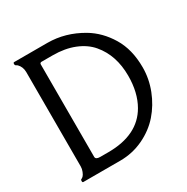

<svg xmlns="http://www.w3.org/2000/svg" viewBox="-179 -955 1082 1109"><g transform="rotate(-30 362.0 -400.0)"><path d="M308.1 0H62.5Q56.2 0 56.2 -8.5Q56.2 -17.1 58.3 -18.8Q60.5 -20.5 64.5 -22.2Q68.4 -23.9 74.5 -30Q80.6 -36.1 87.4 -52.5Q94.2 -68.8 94.2 -85.4V-714.4Q94.2 -750 70.8 -773.4Q68.8 -775.4 62.5 -778.3Q56.2 -781.2 56.2 -790.5Q56.2 -799.8 62.5 -799.8H283.7Q402.8 -799.8 511.7 -735.4Q588.9 -689.5 639.6 -605.7Q690.4 -522 690.4 -402.3Q690.4 -326.2 662.1 -253.7Q633.8 -181.2 584.7 -125Q535.6 -68.8 463.1 -34.4Q390.6 0 308.1 0ZM189 -94.7Q189 -76.7 218.8 -76.7H273.4Q471.7 -77.1 548.8 -211.9Q593.8 -290.5 593.8 -402.3Q593.8 -538.6 518.6 -627.4Q481 -671.9 418.5 -697Q356 -722.2 274.4 -722.2H199.2Q195.3 -722.2 192.1 -719.2Q189 -716.3 189 -711.9Z"/></g></svg>

Font: Della Respira
Style: Regular
Weight: 500
Version: Version 0.201